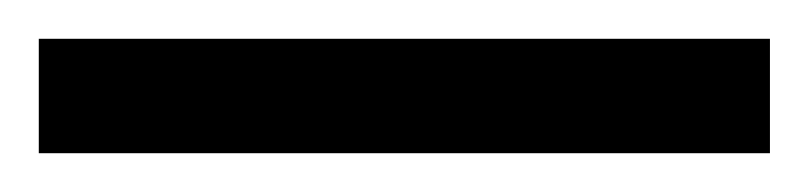

<svg xmlns="http://www.w3.org/2000/svg" viewBox="-24 -839 417 99"><path d="M-4 -760V-819H373V-760Z"/></svg>

Font: Noto Serif Georgian ExtraCondensed SemiBold
Style: Regular
Weight: 600
Width: 2
Designer: Monotype Design Team, Akaki Razmadze
Foundry: Google LLC
Version: Version 2.003; ttfautohint (v1.8.4.7-5d5b)